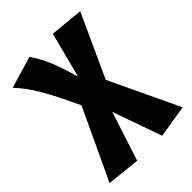

<svg xmlns="http://www.w3.org/2000/svg" viewBox="-248 -656 989 989"><g transform="rotate(-45 247.0 -161.5)"><path d="M341 -185 498 -528 316 -546 252 -298C210 -441 190 -480 147 -547L-27 -495C40 -425 85 -340 160 -181L-21 205L161 224L248 -45L343 224L521 195Z"/></g></svg>

Font: Fira Sans ExtraBold
Style: Regular
Weight: 800
Designer: bBox Type GmbH & Carrois Corporate GbR & Edenspiekermann AG
Foundry: bBox Type GmbH & Carrois Corporate GbR & Edenspiekermann AG
Version: Version 4.300;PS 004.300;hotconv 1.0.88;makeotf.lib2.5.64775